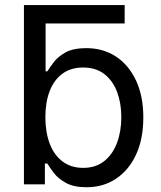

<svg xmlns="http://www.w3.org/2000/svg" viewBox="-20 -748 652 779"><path d="M122.6 -652.8 77.1 -727.5H485.8V-652.8ZM330.6 11.7Q278.8 11.7 247.1 -6.1Q215.3 -23.9 198.2 -46.6Q181.2 -69.3 171.9 -84.5H162.1V0H77.1V-727.5H165V-458.5H171.9Q181.2 -473.1 197.8 -495.4Q214.4 -517.6 245.6 -535.2Q276.9 -552.7 330.1 -552.7Q398.4 -552.7 450.4 -518.6Q502.4 -484.4 532 -421.1Q561.5 -357.9 561.5 -271.5Q561.5 -184.6 532.2 -121.1Q502.9 -57.6 450.9 -22.9Q398.9 11.7 330.6 11.7ZM317.4 -66.9Q368.7 -66.9 403.1 -94.5Q437.5 -122.1 454.8 -168.7Q472.2 -215.3 472.2 -272.5Q472.2 -329.1 455.1 -374.8Q438 -420.4 403.6 -447.3Q369.1 -474.1 317.4 -474.1Q267.1 -474.1 232.9 -448.7Q198.7 -423.3 181.4 -378.2Q164.1 -333 164.1 -272.5Q164.1 -211.9 181.6 -165.5Q199.2 -119.1 233.6 -93Q268.1 -66.9 317.4 -66.9Z"/></svg>

Font: Inter Variable
Style: Regular
Weight: 400
Designer: Rasmus Andersson
Foundry: rsms
Version: Version 4.001;git-9221beed3